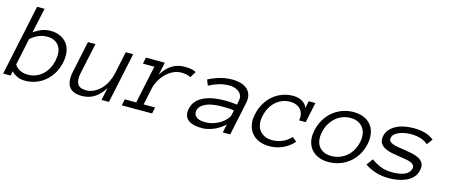

<svg xmlns="http://www.w3.org/2000/svg" viewBox="-67 -1148 3931 1670"><g transform="rotate(15 1898.5 -313.0)"><path d="M455.1 -227.1Q443.8 -174.8 418.5 -130.9Q393.1 -86.9 356.4 -55.4Q319.8 -23.9 273.4 -6.3Q227.1 11.2 173.8 11.2Q137.2 11.2 106.2 -2Q75.2 -15.1 50.8 -41L43 0H-23.9L110.8 -637.2H178.2L129.9 -413.1Q165 -438 201.9 -451.9Q238.8 -465.8 275.9 -465.8Q329.1 -465.8 367.4 -448Q405.8 -430.2 429.4 -398.7Q453.1 -367.2 459.5 -323Q465.8 -278.8 455.1 -227.1ZM387.2 -227.1Q395 -266.1 392.1 -299.1Q389.2 -332 373.5 -356.4Q357.9 -380.9 330.6 -395Q303.2 -409.2 263.2 -409.2Q186 -409.2 116.2 -348.1L64.9 -105Q86.9 -73.2 117.4 -59.6Q147.9 -45.9 186 -45.9Q226.1 -45.9 259 -60.1Q292 -74.2 318.1 -98.6Q344.2 -123 361.6 -156Q378.9 -189 387.2 -227.1Z M617.7 -455.1H685.1L625 -173.8Q612.8 -112.8 631.8 -79.3Q650.9 -45.9 710 -45.9Q747.1 -45.9 781 -63Q814.9 -80.1 842 -108.6Q869.1 -137.2 887.5 -174.1Q905.8 -210.9 915 -251L958 -455.1H1024.9L928.7 0H861.8L885.7 -113.8Q811 11.2 687 11.2Q519 11.2 558.1 -173.8Z M1556.6 -391.1Q1523.9 -409.2 1473.6 -409.2Q1432.6 -409.2 1397.2 -391.6Q1361.8 -374 1333.3 -345.5Q1304.7 -316.9 1284.7 -280Q1264.6 -243.2 1256.8 -204.1L1225.6 -57.1H1328.6L1316.9 0H1043.9L1055.7 -57.1H1158.7L1231 -397.9H1127.9L1139.6 -455.1H1309.6L1285.6 -340.8Q1358.9 -465.8 1486.8 -465.8Q1522 -465.8 1546.4 -461.4Q1570.8 -457 1589.8 -445.8Z M1614.7 -123Q1623.5 -166 1651.1 -195.1Q1678.7 -224.1 1717.3 -241Q1755.9 -257.8 1802.7 -265.4Q1849.6 -272.9 1896.5 -272.9Q1914.6 -272.9 1928.7 -272.5Q1942.9 -272 1955.8 -271Q1968.8 -270 1981.2 -268.6Q1993.7 -267.1 2009.8 -265.1L2016.6 -297.9Q2023.9 -331.1 2013.9 -352.5Q2003.9 -374 1985.4 -386.5Q1966.8 -398.9 1944.8 -404.1Q1922.9 -409.2 1906.7 -409.2Q1855.5 -409.2 1810.1 -395.5Q1764.6 -381.8 1722.7 -358.9L1702.6 -409.2Q1749.5 -434.1 1804.2 -450Q1858.9 -465.8 1919.9 -465.8Q1956.5 -465.8 1990.7 -456.3Q2024.9 -446.8 2048.8 -427Q2072.8 -407.2 2082.8 -375Q2092.8 -342.8 2083.5 -297.9L2020.5 0H1953.6L1969.7 -76.2Q1946.8 -54.2 1921.1 -37.6Q1895.5 -21 1869.1 -10.5Q1842.8 0 1816.7 5.6Q1790.5 11.2 1768.6 11.2Q1678.7 11.2 1639.6 -23.4Q1600.6 -58.1 1614.7 -123ZM1780.8 -45.9Q1822.8 -45.9 1859.1 -58.3Q1895.5 -70.8 1922.6 -89.4Q1949.7 -107.9 1967.3 -128.9Q1984.9 -149.9 1988.8 -167L1997.6 -210Q1965.8 -214.8 1935.8 -215.3Q1905.8 -215.8 1883.8 -215.8Q1847.7 -215.8 1813.2 -210.9Q1778.8 -206.1 1751.7 -195.1Q1724.6 -184.1 1705.6 -166.5Q1686.5 -148.9 1681.6 -123Q1674.8 -94.2 1697.8 -70.1Q1720.7 -45.9 1780.8 -45.9Z M2591.8 -86.9Q2552.7 -42 2497.1 -15.4Q2441.4 11.2 2372.6 11.2Q2319.8 11.2 2279.3 -6.3Q2238.8 -23.9 2213.6 -55.4Q2188.5 -86.9 2179.9 -130.4Q2171.4 -173.8 2183.6 -227.1Q2194.8 -278.8 2220.2 -323Q2245.6 -367.2 2282 -398.7Q2318.4 -430.2 2365.5 -448Q2412.6 -465.8 2465.8 -465.8Q2486.8 -465.8 2507.3 -460.9Q2527.8 -456.1 2545.2 -446Q2562.5 -436 2575 -422.1Q2587.4 -408.2 2591.8 -389.2L2605.5 -455.1H2665.5L2627.4 -272.9H2567.4Q2573.7 -303.2 2568.1 -328.1Q2562.5 -353 2547.1 -371.1Q2531.7 -389.2 2507.1 -399.2Q2482.4 -409.2 2452.6 -409.2Q2411.6 -409.2 2378.2 -395Q2344.7 -380.9 2319.1 -356.4Q2293.5 -332 2276.1 -299.1Q2258.8 -266.1 2250.5 -227.1Q2241.7 -188 2246.6 -155Q2251.5 -122.1 2269 -98.1Q2286.6 -74.2 2315.7 -60.1Q2344.7 -45.9 2384.8 -45.9Q2435.5 -45.9 2479.5 -65.9Q2523.4 -85.9 2551.8 -119.1Z M3196.3 -226.1Q3184.6 -172.9 3158.4 -129.4Q3132.3 -85.9 3094.5 -54.9Q3056.6 -23.9 3008.5 -6.3Q2960.4 11.2 2906.2 11.2Q2853.5 11.2 2813.5 -6.3Q2773.4 -23.9 2748.5 -54.9Q2723.6 -85.9 2715.6 -129.4Q2707.5 -172.9 2719.7 -226.1Q2730.5 -277.8 2757.1 -322.5Q2783.7 -367.2 2821.5 -398.7Q2859.4 -430.2 2907.5 -448Q2955.6 -465.8 3008.3 -465.8Q3062.5 -465.8 3102.5 -448Q3142.6 -430.2 3167.5 -398.7Q3192.4 -367.2 3200 -322.5Q3207.5 -277.8 3196.3 -226.1ZM3129.4 -226.1Q3137.7 -265.1 3133.1 -298.1Q3128.4 -331.1 3110.8 -356Q3093.3 -380.9 3064.5 -395Q3035.6 -409.2 2995.6 -409.2Q2955.6 -409.2 2920.4 -395Q2885.3 -380.9 2858.4 -356Q2831.5 -331.1 2813 -298.1Q2794.4 -265.1 2786.6 -226.1Q2777.3 -187 2782 -154.1Q2786.6 -121.1 2803.5 -97.2Q2820.3 -73.2 2849.4 -59.6Q2878.4 -45.9 2918.5 -45.9Q2958.5 -45.9 2993.4 -59.6Q3028.3 -73.2 3055.9 -97.2Q3083.5 -121.1 3102.1 -154.1Q3120.6 -187 3129.4 -226.1Z M3696.3 -126Q3688.5 -85.9 3662.8 -59.6Q3637.2 -33.2 3602.3 -17.6Q3567.4 -2 3526.9 4.6Q3486.3 11.2 3449.2 11.2Q3387.2 11.2 3329.8 -6.8Q3272.5 -24.9 3233.4 -54.2L3275.4 -111.8Q3319.3 -80.1 3364.3 -63Q3409.2 -45.9 3461.4 -45.9Q3612.3 -45.9 3629.4 -124Q3633.3 -143.1 3623.3 -155Q3613.3 -167 3593.8 -174.6Q3574.2 -182.1 3548.3 -186.5Q3522.5 -190.9 3493.2 -194.8Q3456.5 -200.2 3420.4 -207.5Q3384.3 -214.8 3356.4 -229.5Q3328.6 -244.1 3314.9 -268.6Q3301.3 -293 3309.6 -333Q3317.4 -367.2 3339.8 -392.1Q3362.3 -417 3394.8 -433.6Q3427.2 -450.2 3468.3 -458Q3509.3 -465.8 3551.3 -465.8Q3611.3 -465.8 3655.8 -451.9Q3700.2 -438 3732.4 -412.1L3694.3 -359.9Q3661.6 -387.2 3623.5 -398.2Q3585.4 -409.2 3538.6 -409.2Q3517.6 -409.2 3491.5 -405.5Q3465.3 -401.9 3441.4 -392.8Q3417.5 -383.8 3399.4 -369.4Q3381.3 -355 3376.5 -333Q3372.6 -314 3382.6 -302.5Q3392.6 -291 3411.9 -283.4Q3431.2 -275.9 3457.3 -271.5Q3483.4 -267.1 3512.2 -263.2Q3548.3 -257.8 3585 -250.5Q3621.6 -243.2 3649.4 -229Q3677.2 -214.8 3691.4 -190.4Q3705.6 -166 3696.3 -126Z"/></g></svg>

Font: Anonymous Pro
Style: Italic
Weight: 400
Italic angle: -12°
Monospace: yes
Designer: Mark Simonson
Version: Version 1.003